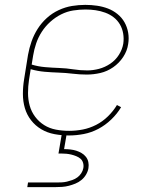

<svg xmlns="http://www.w3.org/2000/svg" viewBox="-20 -548 640 788"><path d="M263 8Q233 8 203.5 2.5Q174 -3 149.5 -17.5Q125 -32 107.5 -54.5Q90 -77 82 -104.5Q74 -132 74 -162.5Q74 -193 79 -223L95 -323Q100 -351 109.5 -378Q119 -405 134.5 -429.5Q150 -454 172 -474Q194 -494 221 -506.5Q248 -519 275.5 -523.5Q303 -528 330 -528Q355 -528 378.5 -524.5Q402 -521 423 -513Q444 -505 462 -490.5Q480 -476 491 -456.5Q502 -437 506 -414Q510 -391 506 -367Q502 -339 485.5 -314Q469 -289 444.5 -272Q420 -255 392 -248.5Q364 -242 336 -242Q307 -242 278.5 -245.5Q250 -249 220.5 -250Q191 -251 162.5 -253.5Q134 -256 106 -264L99 -220Q95 -193 95 -166Q95 -139 102 -114Q109 -89 124.5 -68.5Q140 -48 161.5 -34.5Q183 -21 209.5 -16Q236 -11 264 -11Q292 -11 320 -16.5Q348 -22 374.5 -35.5Q401 -49 423 -70.5Q445 -92 460 -117L477 -108Q461 -81 436.5 -57.5Q412 -34 383.5 -19Q355 -4 324 2Q293 8 263 8ZM338 -259Q362 -259 386.5 -265.5Q411 -272 432.5 -286.5Q454 -301 468 -323Q482 -345 486 -369Q489 -390 485.5 -410.5Q482 -431 472 -448Q462 -465 446.5 -477Q431 -489 412 -496Q393 -503 372.5 -506Q352 -509 331 -509Q306 -509 280.5 -505Q255 -501 231 -489Q207 -477 186.5 -458.5Q166 -440 151.5 -417.5Q137 -395 128.5 -370Q120 -345 116 -320L110 -283Q136 -275 165 -272.5Q194 -270 223 -269Q252 -268 280.5 -263.5Q309 -259 338 -259ZM92 220 95 201H210Q221 201 232.5 200.5Q244 200 254.5 197.5Q265 195 276.5 191Q288 187 297.5 180Q307 173 313.5 163Q320 153 322 142Q324 131 321 120.5Q318 110 310.5 103.5Q303 97 293 93Q283 89 273 86.5Q263 84 252 83Q241 82 230 82H220L234 0H254L243 64Q256 64 269 65.5Q282 67 293 70.5Q304 74 314.5 80Q325 86 332.5 95.5Q340 105 342.5 117Q345 129 343 142Q341 155 333.5 168Q326 181 314.5 190.5Q303 200 289.5 205.5Q276 211 262.5 214.5Q249 218 235 219Q221 220 207 220Z"/></svg>

Font: Iosevka Etoile Thin
Style: Italic
Weight: 100
Italic angle: -9°
Designer: Belleve Invis
Foundry: Belleve Invis
Version: Version 22.1.2; ttfautohint (v1.8.4)